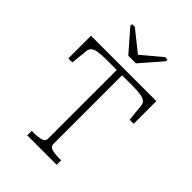

<svg xmlns="http://www.w3.org/2000/svg" viewBox="-265 -1060 1180 1180"><g transform="rotate(45 325.0 -469.5)"><path d="M290 -785H356L477 -924V-939H456L308 -815H348L193 -939H169V-924ZM302 -75V-673H212Q169 -673 142 -669Q115 -665 102 -653.5Q89 -642 87 -622L76 -513H41V-710H609V-513H574L563 -622Q562 -642 548.5 -653.5Q535 -665 508 -669Q481 -673 438 -673H348V-75Q348 -53 373 -46Q398 -39 435 -39H453V0H197V-39H215Q252 -39 277 -46Q302 -53 302 -75Z"/></g></svg>

Font: Roboto Serif 20pt Thin
Style: Regular
Weight: 250
Version: Version 1.008